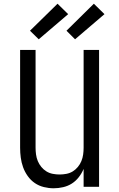

<svg xmlns="http://www.w3.org/2000/svg" viewBox="-20 -1003 640 1031"><path d="M268 8Q242 8 215.5 1.5Q189 -5 167 -20Q145 -35 129 -57.5Q113 -80 104 -105Q95 -130 91.5 -156.5Q88 -183 88 -210V-735H171V-210Q171 -192 173.5 -173.5Q176 -155 183 -138Q190 -121 202 -106.5Q214 -92 229.5 -82.5Q245 -73 263.5 -69.5Q282 -66 300 -66Q318 -66 336.5 -69.5Q355 -73 370.5 -82.5Q386 -92 398 -106.5Q410 -121 417 -138Q424 -155 426.5 -173.5Q429 -192 429 -210V-735H512V0H429V-96Q419 -72 403 -51.5Q387 -31 366 -17.5Q345 -4 319.5 2Q294 8 268 8ZM383 -792 337 -838 484 -983 541 -927ZM188 -792 141 -838 289 -983 346 -927Z"/></svg>

Font: Nova Nerd Font
Style: Regular
Weight: 400
Designer: Belleve Invis
Foundry: Belleve Invis
Version: Version 24.1.4; ttfautohint (v1.8.4);Nerd Fonts 3.1.1